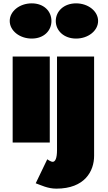

<svg xmlns="http://www.w3.org/2000/svg" viewBox="-20 -850 643 1145"><path d="M38 -725C38 -667 96.8 -620 169.3 -620C241.8 -620 286.8 -667 286.8 -725C286.8 -783 241.8 -830 169.3 -830C96.8 -830 38 -783 38 -725ZM276.8 -513H55.5V0H276.8ZM433.7 -830C361.2 -830 312.6 -783 312.6 -725C312.6 -667 361.2 -620 433.7 -620C506.2 -620 565 -667 565 -725C565 -783 506.2 -830 433.7 -830ZM320 -513V45C320 93 310 115 294.2 115C282.6 115 261.8 100 261.8 100L193 243C224.3 254 264.3 275 315.8 275C486.2 275 541.2 170 541.2 79V-513Z"/></svg>

Font: Blink
Style: Wide
Weight: 400
Designer: Mew Too
Foundry: Cannot Into Space Fonts
Version: Version 001.000